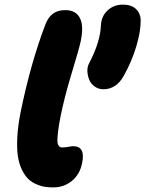

<svg xmlns="http://www.w3.org/2000/svg" viewBox="-20 -814 632 835"><path d="M429.2 -425.8Q408.7 -425.8 392.3 -437.3Q376 -448.7 368.7 -465.8Q361.3 -482.9 360.1 -502.9Q358.9 -522.9 368.2 -540Q416.5 -632.8 418.9 -704.1Q420.9 -743.7 448 -768.8Q475.1 -793.9 514.2 -793.9Q550.8 -793.9 570.6 -775.6Q590.3 -757.3 591.8 -729Q592.8 -679.2 573 -613Q553.2 -546.9 519 -485.8Q486.8 -425.8 429.2 -425.8ZM211.9 1Q192.4 1 175.5 -1.5Q158.7 -3.9 138.7 -12.5Q118.7 -21 103.8 -34.9Q88.9 -48.8 76.2 -74Q63.5 -99.1 58.1 -132.6Q52.7 -166 55.2 -215.8Q57.6 -265.6 69.8 -327.1Q113.3 -539.1 176.8 -706.1Q189.5 -739.3 210.4 -754.6Q231.4 -770 264.2 -770Q309.1 -770 327.1 -736.3Q345.2 -702.6 331.1 -634.8Q324.2 -602.5 292 -496.6Q259.8 -390.6 243.2 -307.1Q235.8 -269.5 232.7 -243.4Q229.5 -217.3 229.5 -203.6Q229.5 -189.9 233.6 -182.9Q237.8 -175.8 241.7 -174.3Q245.6 -172.9 252.9 -172.9Q263.2 -172.9 277.3 -175.5Q291.5 -178.2 297.9 -178.2Q353 -178.2 336.9 -104Q327.1 -55.2 292.5 -27.1Q257.8 1 211.9 1Z"/></svg>

Font: Shantell Sans Bouncy
Style: Italic
Weight: 800
Italic angle: -11.31°
Designer: Stephen Nixon, Anya Danilova, Shantell Martin
Foundry: Arrow Type
Version: Version 1.006;[9816181b4]